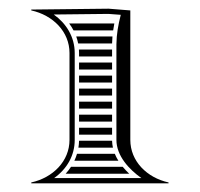

<svg xmlns="http://www.w3.org/2000/svg" viewBox="-20 -422 460 442"><path d="M162 -202H238V-218H162ZM162 -188V-172H238V-188ZM162 -158V-142H238V-158ZM162 -128V-112H238V-128ZM162 -292H238V-308H161.7C161.9 -305.4 162 -302.7 162 -300ZM162 -278V-262H238V-278ZM162 -248V-232H238V-248ZM139.2 -368C143 -362.9 146.4 -357.6 149.3 -352H240.5C241.3 -357.4 242.2 -362.7 243.2 -368ZM155.5 -338C157.4 -332.8 158.8 -327.5 159.9 -322H238C238.2 -327.5 238.5 -332.8 238.9 -338ZM240 -82C238.8 -87.2 238.2 -92.5 238 -98H162C161.9 -92.6 161.4 -87.2 160.5 -82ZM244.3 -68H157.3C155.7 -62.5 153.6 -57.1 151.2 -52H252.5C249.3 -57.1 246.5 -62.4 244.3 -68ZM262.5 -38H143.5C139.7 -32.3 135.6 -26.9 131.1 -22H277.5C272.2 -27 267.2 -32.4 262.5 -38ZM140 -100C140 -51 102 -13 52 -2V0H368V-2C318 -13 280 -51 280 -100V-398L230 -402L52 -400V-398C102 -387 140 -349 140 -300ZM152 -100V-300C152 -337.4 132 -368.7 103.7 -388.6L229.6 -390L258 -387.9C252.1 -364.4 248.3 -344.1 248 -320V-100C248 -63 277.6 -31.8 305.5 -12H104.5C133.6 -32.7 152 -63.3 152 -100Z"/></svg>

Font: SortefaxS02
Style: Medium
Weight: 500
Designer: gluk
Foundry: gluk
Version: Version 0.261